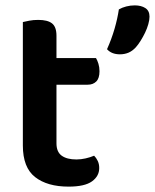

<svg xmlns="http://www.w3.org/2000/svg" viewBox="-20 -680 576 714"><path d="M190 -147Q190 -115 209.5 -101Q229 -87 264 -87Q281 -87 298.5 -91Q316 -95 330 -101Q338 -93 343.5 -81.5Q349 -70 349 -55Q349 -25 322 -5.5Q295 14 235 14Q156 14 110.5 -21.5Q65 -57 65 -139V-598Q73 -600 88.5 -603Q104 -606 122 -606Q157 -606 173.5 -593Q190 -580 190 -547V-464H337Q342 -456 346 -443Q350 -430 350 -415Q350 -389 338 -377Q326 -365 306 -365H190ZM485 -504Q472 -490 457.5 -484Q443 -478 426 -478Q395 -478 378 -497Q395 -535 406 -573Q417 -611 422 -645Q434 -652 449.5 -656Q465 -660 481 -660Q505 -660 520.5 -650Q536 -640 536 -618Q536 -606 531.5 -590Q527 -574 519.5 -558.5Q512 -543 503 -528.5Q494 -514 485 -504Z"/></svg>

Font: Baloo Bhaina 2 SemiBold
Style: Regular
Weight: 600
Designer: Yesha Goshar, Manish Minz, Shuchita Grover and Ek Type
Foundry: Ek Type
Version: Version 1.640;hotconv 1.0.111;makeotfexe 2.5.65597; ttfautoh